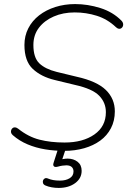

<svg xmlns="http://www.w3.org/2000/svg" viewBox="-20 -733 640 943"><path d="M295 8Q247 8 201.5 0.5Q156 -7 115.5 -24Q75 -41 43 -69Q36 -75 34.5 -81.5Q33 -88 35 -94Q37 -100 42 -104Q47 -108 54 -107.5Q61 -107 69 -101Q119 -61 174 -47Q229 -33 297 -33Q387 -33 443.5 -72.5Q500 -112 500 -182Q500 -229 467 -263Q434 -297 348 -316L249 -340Q182 -356 141 -394.5Q100 -433 100 -512Q100 -557 119 -594Q138 -631 172 -657.5Q206 -684 251.5 -698.5Q297 -713 349 -713Q411 -713 473 -693.5Q535 -674 577 -631Q583 -625 584.5 -617.5Q586 -610 583.5 -604Q581 -598 576 -594.5Q571 -591 564.5 -591.5Q558 -592 550 -599Q508 -639 455.5 -655.5Q403 -672 347 -672Q290 -672 244 -652Q198 -632 171 -596.5Q144 -561 144 -512Q144 -450 173 -422Q202 -394 258 -380L357 -356Q456 -334 500 -291Q544 -248 544 -186Q544 -140 525 -103.5Q506 -67 472.5 -42.5Q439 -18 393.5 -5Q348 8 295 8ZM268 190Q251 190 234 187Q217 184 203 178Q194 174 191.5 167Q189 160 191.5 153Q194 146 200.5 143Q207 140 216 144Q228 149 242 151.5Q256 154 275 154Q303 154 322 142.5Q341 131 341 109Q341 95 332 87Q323 79 306 79Q298 79 287 80.5Q276 82 266 85Q259 87 253.5 87Q248 87 245 84Q242 81 241.5 77Q241 73 244 64L271 -20H309L284 55L266 53Q279 50 290.5 48Q302 46 312 46Q341 46 361 61.5Q381 77 381 106Q381 143 349 166.5Q317 190 268 190Z"/></svg>

Font: Nunito ExtraLight
Style: Italic
Weight: 200
Italic angle: -9°
Designer: Vernon Adams
Foundry: Vernon Adams
Version: Version 3.602